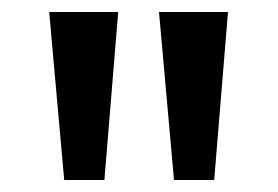

<svg xmlns="http://www.w3.org/2000/svg" viewBox="-20 -725 463 320"><path d="M87 -425 62 -705H177L154 -425ZM270 -425 245 -705H360L337 -425Z"/></svg>

Font: Nunito Sans 12pt ExtraLight 7pt Medium
Style: Regular
Weight: 500
Version: Version 3.101;gftools[0.9.27]